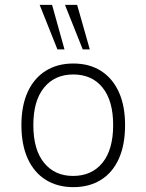

<svg xmlns="http://www.w3.org/2000/svg" viewBox="-20 -761 602 789"><path d="M282 8Q216 8 168 -22Q120 -52 94 -109Q68 -166 68 -247Q68 -327 94 -383.5Q120 -440 168 -470Q216 -500 281 -500Q347 -500 394.5 -470Q442 -440 468 -383.5Q494 -327 494 -247Q494 -166 468.5 -109Q443 -52 395 -22Q347 8 282 8ZM280 -38Q357 -38 401 -92Q445 -146 445 -247Q445 -347 401.5 -401Q358 -455 281 -455Q205 -455 161 -401Q117 -347 117 -247Q117 -146 161 -92Q205 -38 280 -38ZM320 -558 247 -741H297L349 -558ZM216 -558 143 -741H194L245 -558Z"/></svg>

Font: Nunito Sans 7pt SemiCondensed ExtraLight
Style: Regular
Weight: 250
Width: 4
Designer: Vernon Adams
Foundry: Vernon Adams
Version: Version 3.101;gftools[0.9.27]